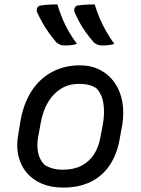

<svg xmlns="http://www.w3.org/2000/svg" viewBox="-20 -839 640 870"><path d="M240 -819Q250 -786 262.5 -755.5Q275 -725 291.5 -696.5Q308 -668 329 -640Q316 -636 302.5 -634.5Q289 -633 273 -633Q261 -633 252.5 -636.5Q244 -640 236 -646Q217 -669 201 -691Q185 -713 172 -736.5Q159 -760 147 -786Q145 -795 148.5 -803Q152 -811 162 -814Q176 -816 187.5 -817Q199 -818 211.5 -818.5Q224 -819 240 -819ZM409 -819Q419 -786 432 -755.5Q445 -725 461.5 -696.5Q478 -668 498 -640Q485 -636 471.5 -634.5Q458 -633 442 -633Q431 -633 422 -636.5Q413 -640 406 -646Q386 -669 370 -691Q354 -713 341 -736.5Q328 -760 317 -786Q315 -795 318.5 -803Q322 -811 331 -814Q345 -816 356.5 -817Q368 -818 381 -818.5Q394 -819 409 -819ZM342 -543Q393 -543 433 -522.5Q473 -502 499 -465Q525 -428 534 -379Q543 -330 534 -273L523 -213Q511 -141 477.5 -91Q444 -41 391 -15Q338 11 266 11Q211 11 169 -7Q127 -25 100 -57.5Q73 -90 63 -134.5Q53 -179 63 -232L73 -292Q87 -371 123.5 -427Q160 -483 216 -513Q272 -543 342 -543ZM338 -459Q293 -459 258 -438Q223 -417 199 -378Q175 -339 165 -284L154 -225Q146 -186 152 -151Q158 -116 182 -92Q199 -81 219.5 -75.5Q240 -70 265 -70Q314 -70 349 -88Q384 -106 405.5 -139Q427 -172 435 -217L446 -276Q455 -326 449 -368Q443 -410 418 -438Q404 -448 384.5 -453.5Q365 -459 338 -459Z"/></svg>

Font: Rec Mono Semicasual
Style: Italic
Weight: 400
Italic angle: -10°
Version: Version 1.085; ttfautohint (v1.8.4.7-5d5b)